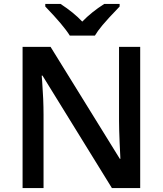

<svg xmlns="http://www.w3.org/2000/svg" viewBox="-20 -951 823 971"><path d="M689 0H545.9L194.8 -568.8H190.9L193.4 -537.1Q200.2 -446.3 200.2 -371.1V0H94.2V-713.9H235.8L585.9 -147.9H588.9Q587.9 -159.2 585 -229.7Q582 -300.3 582 -339.8V-713.9H689ZM585 -931.2V-918Q523.4 -854 498.3 -823.7Q473.1 -793.5 460 -771H333Q301.3 -822.3 209 -918V-931.2H286.1Q353.5 -887.2 396 -841.8Q443.4 -890.6 507.3 -931.2Z"/></svg>

Font: JBL Sans
Style: Semibold
Weight: 600
Version: Version 1.10